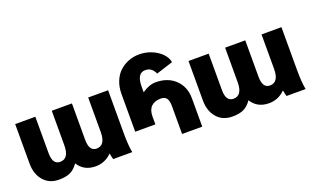

<svg xmlns="http://www.w3.org/2000/svg" viewBox="-78 -1105 2470 1512"><g transform="rotate(-20 1157.5 -349.0)"><path d="M339.8 -233.9V-522.9H508.8V-217.8Q508.8 -122.1 570.8 -122.1Q645 -122.1 645 -233.9V-522.9H812V-163.1Q812 -61 824.2 0H664.1Q657.2 -24.4 652.8 -50.8Q595.2 6.8 517.1 6.8Q418.5 6.8 371.1 -70.8Q340.8 -27.3 304.4 -10.3Q268.1 6.8 210 6.8Q128.9 6.8 81.1 -48.3Q33.2 -103.5 33.2 -192.9V-522.9H202.1V-217.8Q202.1 -122.1 265.1 -122.1Q339.8 -122.1 339.8 -233.9Z M1069.8 -459V-412.1Q1129.9 -454.1 1184.6 -454.1Q1285.6 -454.1 1348.1 -394.3Q1410.6 -334.5 1410.6 -235.8V0H1241.7V-235.8Q1241.7 -280.3 1226.3 -300Q1210.9 -319.8 1178.7 -319.8Q1126.5 -319.8 1098.1 -292Q1069.8 -264.2 1069.8 -209V-143.1H900.9V-459Q900.9 -517.6 920.4 -565.2Q939.9 -612.8 973.1 -642.8Q1006.3 -672.9 1048.3 -689Q1090.3 -705.1 1136.7 -705.1Q1190.4 -705.1 1239.5 -685.3Q1288.6 -665.5 1321 -632.1Q1353.5 -598.6 1360.8 -559.1L1220.7 -514.2Q1206.5 -543.5 1187.7 -557.6Q1168.9 -571.8 1139.6 -571.8Q1069.8 -571.8 1069.8 -459Z M1792.5 -233.9V-522.9H1961.4V-217.8Q1961.4 -122.1 2023.4 -122.1Q2097.7 -122.1 2097.7 -233.9V-522.9H2264.6V-163.1Q2264.6 -61 2276.9 0H2116.7Q2109.9 -24.4 2105.5 -50.8Q2047.9 6.8 1969.7 6.8Q1871.1 6.8 1823.7 -70.8Q1793.5 -27.3 1757.1 -10.3Q1720.7 6.8 1662.6 6.8Q1581.5 6.8 1533.7 -48.3Q1485.8 -103.5 1485.8 -192.9V-522.9H1654.8V-217.8Q1654.8 -122.1 1717.8 -122.1Q1792.5 -122.1 1792.5 -233.9Z"/></g></svg>

Font: LT Superior Black
Style: Regular
Weight: 900
Designer: Daniel Lyons
Foundry: LyonsType
Version: Version 2.005